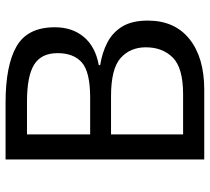

<svg xmlns="http://www.w3.org/2000/svg" viewBox="-52 -702 754 690"><g transform="rotate(-90 325.0 -357.0)"><path d="M301 -714Q435 -714 503.5 -674.5Q572 -635 572 -537Q572 -474 537 -432.5Q502 -391 436 -379V-374Q481 -367 517.5 -348Q554 -329 575 -294Q596 -259 596 -203Q596 -106 529.5 -53Q463 0 348 0H97V-714ZM319 -410Q411 -410 445 -439.5Q479 -469 479 -527Q479 -586 437.5 -611.5Q396 -637 305 -637H187V-410ZM187 -335V-76H331Q426 -76 463 -113Q500 -150 500 -210Q500 -266 461.5 -300.5Q423 -335 324 -335Z"/></g></svg>

Font: Noto Naskh Arabic
Style: Regular
Weight: 400
Designer: Monotype Design Team, David Williams, Mohamad Dakak and Nizar Qandah
Foundry: Monotype Imaging Inc.
Version: Version 2.013